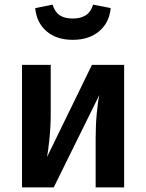

<svg xmlns="http://www.w3.org/2000/svg" viewBox="-20 -809 631 829"><path d="M516 0H393V-212Q393 -270 398 -321.5Q403 -373 409 -399L212 0H75V-529H199V-317Q199 -263 193.5 -209.5Q188 -156 183 -131L377 -529H516ZM132 -774 207 -789Q217 -757 238 -743Q259 -729 294 -729Q329 -729 351 -743.5Q373 -758 382 -789L458 -774Q452 -711 408 -674Q364 -637 294 -637Q224 -637 181 -674Q138 -711 132 -774Z"/></svg>

Font: Fira Sans Medium
Style: Regular
Weight: 500
Designer: bBox Type GmbH & Carrois Corporate GbR & Edenspiekermann AG
Foundry: bBox Type GmbH & Carrois Corporate GbR & Edenspiekermann AG
Version: Version 4.301